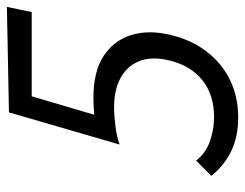

<svg xmlns="http://www.w3.org/2000/svg" viewBox="-97 -604 711 557"><g transform="rotate(-90 258.5 -325.5)"><path d="M118 -335 211 -655 517 -661 502 -589H214L268 -624L193 -370ZM71 -112Q93 -84 127.5 -72Q162 -60 197 -60Q262 -60 304.5 -94Q347 -128 362 -191Q374 -242 359.5 -277.5Q345 -313 310.5 -331.5Q276 -350 226 -350Q201 -350 170 -346Q139 -342 118 -334L148 -398Q168 -404 198 -407Q228 -410 253 -410Q331 -410 376 -379.5Q421 -349 436 -298Q451 -247 435 -184Q421 -125 387 -81Q353 -37 304.5 -13.5Q256 10 196 10Q140 10 98 -10.5Q56 -31 27 -68Z"/></g></svg>

Font: Ysabeau Infant Medium
Style: Italic
Weight: 500
Italic angle: -12°
Designer: Christian Thalmann (Catharsis Fonts)
Version: Version 2.001;gftools[0.9.30]; featfreeze: ss01,ss02,lnum